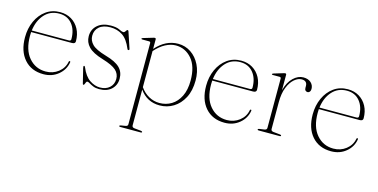

<svg xmlns="http://www.w3.org/2000/svg" viewBox="-70 -803 2729 1385"><g transform="rotate(15 1295.0 -110.5)"><path d="M403.5 -280Q403.5 -261 378.5 -261H74Q73 -247 73 -232Q73 -128 122.2 -70.5Q171.5 -13 248 -13Q301.5 -13 341.8 -44.2Q382 -75.5 391 -124Q392 -130.5 397 -130.5Q403.5 -130.5 402.5 -123Q393.5 -66 347.5 -28Q301.5 10 237 10Q146.5 10 93.8 -50.2Q41 -110.5 41 -213.5Q41 -280 66 -334.8Q91 -389.5 135.8 -421.8Q180.5 -454 240.5 -454Q288 -454 324.8 -432Q361.5 -410 382.5 -370.8Q403.5 -331.5 403.5 -280ZM237 -442Q169.5 -442 127.2 -395Q85 -348 75.5 -273H352.5Q368 -273 368 -286.5Q368 -356.5 332.8 -399.2Q297.5 -442 237 -442Z M656 -3Q700.5 -3 727.8 -27.8Q755 -52.5 755 -92.5Q755 -131 726.5 -157Q698 -183 623.5 -205.5Q546.5 -228.5 514.8 -261.8Q483 -295 483 -340Q483 -391.5 519.8 -423.2Q556.5 -455 619 -455Q661 -455 683 -443.8Q705 -432.5 715 -432.5Q724.5 -432.5 731 -443.8Q737.5 -455 743.5 -455Q748 -455 750.5 -448.5L790 -330Q794 -320 787.5 -317.5Q780.5 -314.5 777 -322.5Q749 -391 709 -416.5Q669 -442 619 -442Q565 -442 535.8 -416.8Q506.5 -391.5 506.5 -349.5Q506.5 -313.5 534 -285.8Q561.5 -258 639 -235.5Q714 -214 746 -182.2Q778 -150.5 778 -100.5Q778 -52.5 744.8 -21.2Q711.5 10 653.5 10Q627 10 608.5 2.2Q590 -5.5 578 -13Q566 -20.5 558.5 -20.5Q553.5 -20.5 550.2 -13.2Q547 -6 544 1.5Q541 9 537 9Q532 9 531 3.5L504 -106.5Q500 -122 505.5 -124Q511.5 -126 515.5 -115.5Q541 -54 579 -28.5Q617 -3 656 -3Z M955.5 -442V-371Q1028.5 -454 1122 -454Q1175 -454 1217.8 -425.2Q1260.5 -396.5 1285.5 -346Q1310.5 -295.5 1310.5 -230Q1310.5 -154 1282.2 -100.2Q1254 -46.5 1207.5 -18Q1161 10.5 1105.5 10.5Q1010.5 10.5 955.5 -67.5V199.5Q955.5 215 974 217L1023.5 222Q1034 223.5 1034 229Q1034 234 1025 234H871.5Q863.5 234 863.5 229Q863.5 223.5 874.5 222L905.5 217Q924 214.5 924 200.5V-405.5Q924 -416.5 913.5 -416.5H863Q855 -416.5 855 -421Q855 -424.5 863 -427.5L931.5 -448Q942 -451.5 947 -451.5Q955.5 -451.5 955.5 -442ZM1108 -438Q1070.5 -438 1031.2 -417.2Q992 -396.5 955.5 -355V-85.5Q982 -47.5 1019.5 -26.8Q1057 -6 1099 -6Q1148.5 -6 1188.5 -30.2Q1228.5 -54.5 1252.2 -102.5Q1276 -150.5 1276 -220.5Q1276 -326 1227.8 -382Q1179.5 -438 1108 -438Z M1756 -280Q1756 -261 1731 -261H1426.5Q1425.5 -247 1425.5 -232Q1425.5 -128 1474.8 -70.5Q1524 -13 1600.5 -13Q1654 -13 1694.2 -44.2Q1734.5 -75.5 1743.5 -124Q1744.5 -130.5 1749.5 -130.5Q1756 -130.5 1755 -123Q1746 -66 1700 -28Q1654 10 1589.5 10Q1499 10 1446.2 -50.2Q1393.5 -110.5 1393.5 -213.5Q1393.5 -280 1418.5 -334.8Q1443.5 -389.5 1488.2 -421.8Q1533 -454 1593 -454Q1640.5 -454 1677.2 -432Q1714 -410 1735 -370.8Q1756 -331.5 1756 -280ZM1589.5 -442Q1522 -442 1479.8 -395Q1437.5 -348 1428 -273H1705Q1720.5 -273 1720.5 -286.5Q1720.5 -356.5 1685.2 -399.2Q1650 -442 1589.5 -442Z M1930.5 -438.5V-324Q1947 -387 1982.2 -420.2Q2017.5 -453.5 2056.5 -453.5Q2093 -453.5 2113.5 -434.5Q2134 -415.5 2134 -387.5Q2134 -374.5 2127.8 -366.5Q2121.5 -358.5 2112 -358.5Q2102.5 -358.5 2096 -364.8Q2089.5 -371 2089.5 -384V-397Q2089.5 -436.5 2048.5 -436.5Q2021 -436.5 1993.8 -413.2Q1966.5 -390 1948.5 -345.2Q1930.5 -300.5 1930.5 -234.5V-34.5Q1930.5 -19 1949.5 -17L1999 -12Q2009 -11 2009 -5Q2009 0 2000.5 0H1842.5Q1834.5 0 1834.5 -5.5Q1834.5 -10.5 1844.5 -12L1880.5 -17Q1899.5 -19.5 1899.5 -34V-402Q1899.5 -413 1889 -413H1838.5Q1830.5 -413 1830.5 -417.5Q1830.5 -421 1838.5 -424L1906.5 -444.5Q1917 -448 1922.5 -448Q1930.5 -448 1930.5 -438.5Z M2552 -280Q2552 -261 2527 -261H2222.5Q2221.5 -247 2221.5 -232Q2221.5 -128 2270.8 -70.5Q2320 -13 2396.5 -13Q2450 -13 2490.2 -44.2Q2530.5 -75.5 2539.5 -124Q2540.5 -130.5 2545.5 -130.5Q2552 -130.5 2551 -123Q2542 -66 2496 -28Q2450 10 2385.5 10Q2295 10 2242.2 -50.2Q2189.5 -110.5 2189.5 -213.5Q2189.5 -280 2214.5 -334.8Q2239.5 -389.5 2284.2 -421.8Q2329 -454 2389 -454Q2436.5 -454 2473.2 -432Q2510 -410 2531 -370.8Q2552 -331.5 2552 -280ZM2385.5 -442Q2318 -442 2275.8 -395Q2233.5 -348 2224 -273H2501Q2516.5 -273 2516.5 -286.5Q2516.5 -356.5 2481.2 -399.2Q2446 -442 2385.5 -442Z"/></g></svg>

Font: Fraunces 72pt S000 Thin
Style: Regular
Weight: 100
Version: Version 1.000; ttfautohint (v1.8.3)